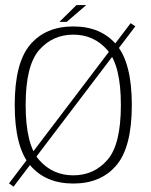

<svg xmlns="http://www.w3.org/2000/svg" viewBox="-20 -700 578 737"><path d="M14.5 4 32 16.5 499.5 -599 481.5 -611ZM261.5 4.5Q367.5 4.5 426.8 -65.5Q486 -135.5 486 -297Q486 -458.5 426.8 -528.5Q367.5 -598.5 261.5 -598.5Q155 -598.5 95.8 -528.5Q36.5 -458.5 36.5 -297Q36.5 -135.5 95.8 -65.5Q155 4.5 261.5 4.5ZM261.5 -27Q182 -27 130.2 -86Q78.5 -145 78.5 -297Q78.5 -448.5 130.2 -507.8Q182 -567 261.5 -567Q340.5 -567 392.2 -507.8Q444 -448.5 444 -297Q444 -145 392.2 -86Q340.5 -27 261.5 -27ZM208 -616H236L311 -680.5H273.5Z"/></svg>

Font: Anybody UltraCondensed Thin ExtraLight
Style: Regular
Weight: 250
Version: Version 1.111